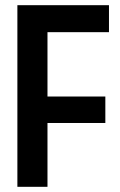

<svg xmlns="http://www.w3.org/2000/svg" viewBox="-20 -720 463 740"><path d="M47 0V-700H400V-596H163V-348H386V-246H163V0Z"/></svg>

Font: Tektur SemiCondensed Medium
Style: Regular
Weight: 500
Width: 4
Designer: Adam Jagosz
Foundry: Adam Jagosz
Version: Version 1.005;gftools[0.9.30]